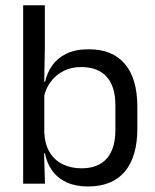

<svg xmlns="http://www.w3.org/2000/svg" viewBox="-20 -682 577 713"><path d="M306.5 10.5Q261.5 10.5 228.2 -4.5Q195 -19.5 174.5 -47.5Q154 -75.5 147 -112.5H120L144.5 -188.5Q147 -144.5 165.2 -115.2Q183.5 -86 214 -71.5Q244.5 -57 283 -57Q344 -57 376.2 -93Q408.5 -129 408.5 -200V-291.5Q408.5 -361 376 -397Q343.5 -433 281.5 -433Q244.5 -433 216 -418.5Q187.5 -404 168.8 -379Q150 -354 143 -322L124.5 -378.5H147.5Q155 -412 174.2 -439.2Q193.5 -466.5 227 -482.8Q260.5 -499 310 -499Q398 -499 444 -444.2Q490 -389.5 490 -285.5V-204.5Q490 -99.5 443.2 -44.5Q396.5 10.5 306.5 10.5ZM66 0V-662.5H146.5V-503.5L144 -363.5L144.5 -348V-144L143.5 -118L147 0Z"/></svg>

Font: Anek Tamil
Style: Regular
Weight: 400
Designer: Aadarsh Rajan (Tamil), Yesha Goshar (Latin)
Foundry: Ek Type
Version: Version 1.003